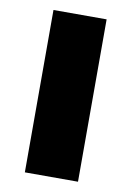

<svg xmlns="http://www.w3.org/2000/svg" viewBox="-69 -598 441 644"><g transform="rotate(10 151.5 -276.5)"><path d="M242 0V-553H61V0Z"/></g></svg>

Font: Noto Sans Telugu SemiCondensed Black
Style: Regular
Weight: 900
Width: 4
Designer: Jelle Bosma - Monotype Design Team
Foundry: Monotype Imaging Inc.
Version: Version 2.005